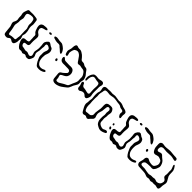

<svg xmlns="http://www.w3.org/2000/svg" viewBox="271 -2057 3422 3422"><g transform="rotate(45 1982.0 -346.5)"><path d="M309 -80Q308 -71 308 -57.5Q308 -44 307 -35Q303 -15 297 -2Q294 8 285 20L280 27L267 32Q265 33 263 34Q261 35 259 35Q258 36 255 35.5Q252 35 251 35L237 33Q229 31 217.5 22Q206 13 200 11Q192 9 189 9Q180 6 179 6Q176 7 174 8Q172 9 171 10Q164 12 159 15Q154 19 150 23Q146 27 142 30Q128 38 123 40Q120 41 117.5 40.5Q115 40 112 41Q87 43 71 36Q68 35 64.5 34Q61 33 58 31L51 21L44 12L42 1Q39 -11 38 -25Q37 -39 37 -43Q36 -53 34 -67Q32 -81 31 -99Q30 -108 29 -121.5Q28 -135 26 -144Q23 -158 10 -192Q9 -195 7.5 -199Q6 -203 5 -208Q4 -212 4 -224Q4 -236 11.5 -251Q19 -266 22 -271Q33 -297 33 -315Q33 -324 30 -337Q27 -350 26 -359Q25 -369 25 -388Q25 -408 24 -418Q23 -424 19 -441Q18 -445 16 -454.5Q14 -464 14 -472Q14 -494 27 -529Q30 -536 33.5 -547Q37 -558 41 -566Q42 -568 43 -571Q44 -574 46 -576Q47 -577 50 -578Q53 -579 55 -579Q65 -584 68 -584Q70 -585 73 -585Q78 -585 82 -584Q86 -583 90 -583Q102 -582 127 -584L157 -585Q176 -585 185 -583Q231 -577 235 -577Q241 -576 258 -572L266 -569Q269 -568 271 -563Q278 -556 279 -553L281 -544L284 -522L287 -501Q291 -477 291 -463Q291 -451 289 -436.5Q287 -422 286 -416L285 -399Q285 -377 292 -347Q294 -337 298 -324Q302 -311 303 -303Q307 -284 307 -257Q307 -241 306 -234Q305 -226 302 -217Q299 -208 298 -204L294 -191Q293 -174 304 -152Q312 -132 314 -121Q313 -109 309 -80ZM267 -157Q267 -171 263 -263L264 -302Q264 -320 262 -328Q260 -338 252 -358Q248 -369 244.5 -381Q241 -393 241 -403Q241 -413 242 -422.5Q243 -432 243 -442Q243 -464 236 -495Q231 -516 228 -521Q227 -524 223.5 -527Q220 -530 218 -531Q212 -537 211 -537Q208 -539 195 -542Q188 -544 175 -544Q143 -545 109 -533Q103 -530 90 -523L83 -518Q81 -515 79.5 -511.5Q78 -508 77 -505L73 -498V-490Q73 -481 77 -463Q78 -459 83 -443Q88 -427 88 -411Q88 -398 82 -378Q77 -364 76 -352Q75 -347 75 -336L76 -303Q76 -290 70 -264Q64 -240 64 -228Q64 -207 75 -168Q81 -147 84 -125L94 -57Q95 -50 100 -38Q101 -37 101.5 -34Q102 -31 103 -30Q105 -29 107.5 -29Q110 -29 112 -28Q115 -28 117.5 -27Q120 -26 123 -26Q126 -26 129 -27.5Q132 -29 134 -30Q168 -40 209 -40Q213 -40 219.5 -39Q226 -38 230 -39Q233 -39 236 -40Q239 -41 242 -41Q243 -42 246 -42Q249 -42 250 -43L252 -49Q258 -61 258 -68Q258 -86 261 -105Q262 -110 263.5 -116.5Q265 -123 266 -131Q267 -138 267 -157Z M749 -592 760 -593Q773 -593 791 -589.5Q809 -586 818 -584L849 -582Q873 -582 884 -580Q904 -576 934 -554Q956 -538 965 -529Q983 -513 1003 -473Q1008 -462 1009 -452Q1012 -447 1011 -445Q1011 -443 1004 -432Q1002 -430 1002 -430Q1001 -429 998.5 -430.5Q996 -432 995 -432Q981 -437 975 -443Q957 -461 947 -469L930 -484Q924 -488 912 -498Q896 -514 887 -521Q885 -522 883.5 -524Q882 -526 879 -527Q877 -528 873.5 -528.5Q870 -529 868 -530Q856 -532 849 -532L820 -531Q785 -531 742 -547Q738 -548 734 -549Q730 -550 726 -552Q726 -552 718 -560Q712 -566 712 -566Q712 -568 713.5 -570Q715 -572 715 -574Q716 -576 717 -579Q718 -582 720 -584Q721 -586 730 -588Q734 -589 740 -590.5Q746 -592 749 -592ZM1024 6Q1014 13 997 21Q964 37 923 37Q900 37 884 34Q868 31 855 20Q846 12 832 -8Q809 -41 792 -83Q781 -107 776 -121.5Q771 -136 771 -151L772 -182L771 -219Q771 -235 773 -243Q775 -254 783 -274Q794 -297 795 -316Q797 -325 796 -328Q796 -330 793 -336Q792 -339 790.5 -343Q789 -347 788 -350L780 -356Q762 -370 746 -374Q744 -375 739 -376.5Q734 -378 731 -378L723 -376Q721 -375 716.5 -374.5Q712 -374 710 -373Q709 -372 707.5 -367.5Q706 -363 706 -362L702 -352Q702 -346 704 -338Q706 -320 706 -309Q706 -302 701 -274Q700 -265 700 -247Q700 -216 697 -201Q695 -193 690 -174Q685 -155 685 -140Q685 -125 691 -112Q697 -99 698 -97Q700 -93 702.5 -88Q705 -83 707 -76Q710 -67 712 -55Q712 -36 697 -4Q689 13 681.5 24Q674 35 661 41L647 44Q641 46 628 46Q611 46 597 40Q593 38 588 33.5Q583 29 579 28Q573 26 559 26H558Q555 26 550.5 28.5Q546 31 543 32Q534 37 522 40Q520 40 518.5 41Q517 42 514 42Q513 42 504 39Q499 37 488.5 32.5Q478 28 470 28Q462 28 454 29.5Q446 31 438 31Q425 31 412 23Q399 15 390 4Q359 -29 341 -77Q333 -98 330 -110.5Q327 -123 329 -137Q329 -145 330 -147Q331 -149 336 -154Q340 -161 344 -163Q347 -165 350 -165.5Q353 -166 356 -168Q371 -173 395 -173L419 -175Q432 -178 442 -183L449 -187L452 -195Q453 -197 454.5 -201Q456 -205 456 -207V-211Q456 -217 454 -229Q454 -258 453 -273Q452 -280 451 -290.5Q450 -301 450 -316L451 -333Q451 -340 449 -343Q446 -353 443 -358Q442 -361 437.5 -364Q433 -367 431 -368Q420 -376 412 -387Q405 -397 399 -411.5Q393 -426 389 -440Q374 -479 374 -510Q374 -537 388 -554L400 -565Q405 -570 424 -577Q440 -581 474 -583Q481 -584 496 -584Q508 -584 514 -582Q516 -582 521.5 -580.5Q527 -579 529 -578Q531 -576 532 -573.5Q533 -571 535 -569Q536 -568 538 -565Q540 -562 540 -561Q534 -555 532 -554Q528 -548 525 -546L517 -544Q502 -540 498 -539Q495 -538 479 -534.5Q463 -531 450 -524L440 -519Q433 -513 428.5 -502Q424 -491 423 -481Q423 -476 425 -470Q430 -440 448 -421Q452 -417 466 -407Q476 -401 482 -395Q501 -380 505 -360Q507 -351 506.5 -339Q506 -327 506 -322L500 -249Q499 -233 501 -201Q503 -179 503 -168Q503 -160 499 -152Q496 -143 494 -140L487 -136Q486 -135 482.5 -132.5Q479 -130 476 -129Q472 -127 465 -126Q458 -125 455 -125Q429 -123 423 -121Q421 -120 417.5 -119.5Q414 -119 413 -118Q411 -117 408 -111Q407 -110 404.5 -106.5Q402 -103 402 -101V-99L403 -90Q407 -69 415 -60L423 -54Q425 -53 427 -50.5Q429 -48 432 -47L443 -45L475 -40Q483 -38 496 -34.5Q509 -31 519 -30Q525 -30 529.5 -31Q534 -32 537 -33Q553 -35 562 -35Q567 -34 583 -29Q590 -27 602 -21Q614 -15 624 -15Q629 -15 635 -17Q642 -17 644 -18L653 -26Q654 -27 657 -29.5Q660 -32 661 -34Q662 -36 663 -40Q664 -44 664 -46Q664 -48 665 -51Q666 -54 666 -57Q666 -61 664 -69Q662 -76 660 -82.5Q658 -89 657 -94Q648 -116 648 -132Q648 -144 651.5 -160.5Q655 -177 657 -186Q662 -211 662 -231Q662 -267 659 -301Q658 -309 655.5 -324Q653 -339 653 -350Q653 -356 655 -368Q656 -371 657.5 -374.5Q659 -378 660 -381Q674 -412 697 -429Q701 -431 703.5 -433.5Q706 -436 708 -437Q712 -438 720 -438Q722 -438 725 -439Q728 -440 729 -439Q732 -439 741 -433Q749 -429 763 -419Q772 -410 784 -404Q791 -401 803.5 -396.5Q816 -392 823 -386Q835 -376 844 -350Q850 -334 850 -315Q850 -304 846 -286Q843 -274 835 -252Q834 -249 830 -239.5Q826 -230 824 -221Q820 -201 820 -161Q820 -132 827 -99.5Q834 -67 850 -48Q863 -28 882 -17Q901 -6 927 -6Q946 -6 969 -13L999 -26Q1001 -27 1004 -28.5Q1007 -30 1010 -30H1014Q1021 -30 1024 -29H1028Q1031 -29 1032 -27Q1033 -25 1033 -24Q1033 -23 1036 -18.5Q1039 -14 1036 -7ZM625 -578Q631 -577 638 -573Q644 -573 646 -571Q647 -569 647 -562Q648 -560 649 -557Q650 -554 649 -552Q648 -551 644 -549.5Q640 -548 639 -547Q632 -542 628 -542H624Q618 -542 615 -543H609Q606 -543 603 -547Q600 -551 599 -552Q593 -558 593 -559Q593 -560 594.5 -561.5Q596 -563 597 -563Q600 -568 607 -574Q611 -575 615.5 -576.5Q620 -578 625 -578ZM1006 -313Q1006 -314 1005.5 -315.5Q1005 -317 1006 -318Q1006 -319 1008.5 -321Q1011 -323 1012 -324Q1013 -325 1016.5 -328Q1020 -331 1022 -331Q1024 -333 1029 -327Q1031 -326 1034 -324.5Q1037 -323 1039 -321Q1041 -319 1041.5 -317.5Q1042 -316 1042 -315Q1043 -312 1045 -308Q1047 -304 1047 -302Q1047 -299 1045.5 -294.5Q1044 -290 1043 -288Q1043 -284 1042 -282Q1041 -281 1034 -281Q1025 -278 1023 -279Q1021 -279 1019 -283Q1009 -291 1007 -298Z M1611 -319Q1611 -312 1612 -304Q1613 -296 1613 -288Q1613 -272 1606 -258Q1599 -244 1586 -223L1570 -197Q1566 -190 1561.5 -178.5Q1557 -167 1555 -161Q1542 -127 1533 -113Q1524 -100 1513.5 -91Q1503 -82 1482 -66L1464 -52Q1434 -30 1426 -25Q1405 -10 1369.5 2Q1334 14 1310 14Q1282 14 1267 7Q1246 -1 1236 -22L1233 -35Q1230 -47 1229 -63.5Q1228 -80 1227 -89L1224 -121Q1221 -136 1221 -152Q1221 -163 1222 -169Q1222 -174 1224 -180Q1225 -183 1231 -189L1237 -197Q1243 -202 1257 -210Q1260 -212 1264.5 -214.5Q1269 -217 1274 -221Q1280 -226 1307 -250Q1323 -264 1330 -274L1335 -281Q1336 -285 1336 -293Q1336 -295 1337 -297.5Q1338 -300 1337 -302Q1337 -304 1335.5 -307Q1334 -310 1333 -312Q1332 -314 1330.5 -317.5Q1329 -321 1328 -323Q1328 -323 1319 -329Q1310 -335 1310 -335Q1307 -337 1300 -337Q1288 -340 1273.5 -339.5Q1259 -339 1253 -339L1226 -340Q1216 -341 1198 -341L1164 -340Q1144 -340 1130 -345Q1127 -346 1123 -347Q1119 -348 1115 -350Q1099 -359 1089.5 -376Q1080 -393 1080 -411Q1080 -413 1079.5 -417.5Q1079 -422 1080 -425Q1080 -426 1087 -436Q1088 -437 1088.5 -438Q1089 -439 1090 -440Q1092 -441 1096 -439Q1098 -438 1102 -437.5Q1106 -437 1108 -436Q1111 -435 1114 -431.5Q1117 -428 1118 -426Q1134 -410 1140 -407Q1148 -403 1160 -402Q1172 -401 1175 -401L1200 -400Q1234 -398 1251 -398L1295 -399Q1325 -399 1341 -391Q1357 -384 1371 -364Q1378 -355 1382 -342Q1390 -323 1390 -300Q1390 -264 1372 -237Q1362 -222 1341 -208Q1330 -201 1314.5 -193Q1299 -185 1290 -181Q1285 -179 1272 -168Q1267 -166 1266 -163Q1265 -161 1265 -157.5Q1265 -154 1264 -152L1263 -143Q1263 -141 1264.5 -136.5Q1266 -132 1267 -130Q1275 -110 1276 -100Q1277 -93 1278 -82.5Q1279 -72 1279 -66Q1279 -57 1280 -55L1285 -48Q1286 -47 1288 -44.5Q1290 -42 1292 -40Q1294 -39 1301 -39Q1306 -38 1315 -38Q1328 -38 1337 -42Q1359 -51 1397 -76L1429 -95L1449 -105Q1468 -113 1480.5 -120.5Q1493 -128 1501 -140Q1506 -148 1515 -170L1532 -213Q1542 -236 1545 -241Q1547 -245 1554 -260.5Q1561 -276 1564.5 -290Q1568 -304 1568 -316Q1568 -331 1567 -342Q1566 -353 1565 -361L1566 -393Q1566 -416 1557 -436.5Q1548 -457 1531 -479Q1528 -482 1521.5 -490.5Q1515 -499 1508 -504Q1498 -511 1487 -514Q1476 -517 1464 -518Q1452 -519 1445 -520Q1436 -521 1423.5 -524.5Q1411 -528 1402 -529Q1396 -529 1386.5 -527.5Q1377 -526 1370 -525Q1364 -523 1360 -523L1347 -527L1339 -530Q1337 -531 1332 -538Q1325 -545 1318.5 -555.5Q1312 -566 1310 -569L1293 -593Q1277 -617 1265 -632.5Q1253 -648 1238 -659Q1213 -679 1189 -679Q1164 -679 1141 -663Q1135 -661 1132 -657Q1123 -648 1115 -626Q1110 -610 1105.5 -592Q1101 -574 1101 -560Q1101 -548 1108 -530Q1114 -514 1114 -504Q1114 -502 1114.5 -497Q1115 -492 1114 -490Q1113 -489 1106 -485Q1104 -484 1101.5 -482Q1099 -480 1096 -478Q1095 -478 1092 -481Q1090 -482 1085 -484Q1080 -486 1077 -488Q1075 -490 1073.5 -493.5Q1072 -497 1071 -499Q1063 -513 1057 -544Q1055 -554 1055 -558Q1055 -574 1065 -604Q1070 -622 1073 -635Q1075 -653 1075 -664Q1076 -685 1078 -698.5Q1080 -712 1086 -724Q1085 -722 1096 -737Q1096 -738 1097 -739.5Q1098 -741 1099 -741Q1100 -742 1104 -742Q1108 -742 1110 -743L1121 -744Q1123 -744 1137 -738Q1141 -736 1147.5 -734.5Q1154 -733 1158 -732Q1163 -731 1173 -731H1190Q1202 -731 1207 -730Q1240 -725 1286 -688Q1301 -676 1315.5 -658.5Q1330 -641 1335 -635Q1335 -635 1347 -620Q1349 -619 1352 -617.5Q1355 -616 1358 -613L1365 -609Q1368 -608 1376 -608Q1382 -607 1392 -607Q1402 -607 1409 -606Q1420 -604 1440 -592Q1453 -582 1467 -578Q1475 -576 1488 -575.5Q1501 -575 1509 -571Q1520 -567 1528.5 -558Q1537 -549 1544.5 -537.5Q1552 -526 1557 -519L1571 -502Q1587 -484 1594 -474Q1608 -454 1616 -425Q1623 -408 1623 -393Q1622 -386 1618 -365Q1614 -353 1612 -338Z M1908 -228Q1903 -217 1898 -209Q1897 -207 1896 -205Q1895 -203 1893 -201Q1891 -199 1887 -197Q1883 -195 1881 -194L1873 -189L1868 -190Q1856 -190 1852 -192Q1849 -193 1845 -197Q1840 -200 1831.5 -208Q1823 -216 1819 -219Q1802 -233 1779 -233Q1757 -233 1737 -222Q1731 -219 1719.5 -211Q1708 -203 1699 -202L1686 -203Q1678 -203 1672 -208Q1662 -215 1661 -216Q1660 -217 1657 -226L1653 -236Q1652 -242 1651.5 -257.5Q1651 -273 1648 -282Q1645 -290 1640 -304.5Q1635 -319 1632 -329Q1632 -332 1630.5 -336Q1629 -340 1630 -342Q1630 -345 1636 -357Q1637 -358 1637 -360Q1637 -362 1638 -363Q1640 -364 1641.5 -363.5Q1643 -363 1644 -363Q1655 -366 1658 -365Q1660 -365 1662.5 -362Q1665 -359 1666 -358Q1674 -353 1675 -351Q1678 -347 1680 -338Q1681 -335 1691 -318Q1694 -312 1695 -311Q1697 -309 1700 -307.5Q1703 -306 1705 -305Q1713 -299 1715 -299L1725 -297Q1737 -295 1759 -293Q1776 -290 1788.5 -286.5Q1801 -283 1810 -281Q1822 -279 1838 -277Q1840 -277 1843.5 -276.5Q1847 -276 1849 -277Q1851 -278 1861 -284L1866 -287Q1867 -289 1867.5 -292.5Q1868 -296 1869 -298Q1870 -304 1870 -315Q1870 -338 1867 -362Q1865 -392 1865 -407Q1865 -418 1867 -442Q1870 -469 1869 -489Q1867 -508 1864 -518Q1863 -520 1862.5 -523.5Q1862 -527 1861 -528Q1859 -532 1852 -536Q1850 -540 1846 -542Q1843 -544 1835 -544Q1827 -546 1816.5 -547Q1806 -548 1802 -548Q1791 -549 1783 -551Q1775 -553 1769 -554Q1756 -558 1747 -559Q1737 -561 1731 -561Q1722 -561 1714 -558Q1711 -557 1707.5 -554.5Q1704 -552 1703 -551Q1696 -547 1696 -546Q1690 -541 1680 -521Q1669 -492 1668 -463Q1667 -454 1667.5 -445.5Q1668 -437 1667 -428Q1667 -420 1666 -417Q1665 -416 1661 -413.5Q1657 -411 1655 -410Q1654 -410 1654 -409Q1654 -408 1653 -409Q1652 -409 1649 -412Q1647 -415 1643 -418.5Q1639 -422 1638 -424Q1637 -426 1636.5 -429.5Q1636 -433 1635 -435Q1632 -452 1632 -468Q1632 -509 1660 -561Q1678 -592 1702 -598Q1713 -602 1729 -602Q1742 -602 1751 -601Q1760 -600 1766 -599Q1786 -596 1802 -596Q1813 -596 1837 -602Q1858 -609 1874 -609Q1879 -609 1889 -607Q1891 -607 1895 -605.5Q1899 -604 1901 -603Q1901 -603 1909 -595Q1917 -588 1917 -586Q1918 -584 1918.5 -580.5Q1919 -577 1920 -575Q1920 -573 1921 -570Q1922 -567 1922 -565Q1923 -556 1920 -546Q1917 -536 1916 -534Q1912 -520 1911 -513Q1909 -495 1909 -488L1910 -455L1909 -380Q1909 -355 1910 -345Q1910 -336 1912 -325.5Q1914 -315 1915 -310Q1920 -288 1920 -281Q1920 -277 1918 -259Z M2576 -27Q2581 -22 2581 -20Q2580 -17 2579 -15Q2578 -13 2577 -12L2572 -2Q2571 0 2565.5 2.5Q2560 5 2558 6Q2537 18 2511 25.5Q2485 33 2464 33Q2449 33 2436 28Q2423 23 2405 14Q2399 10 2384 2Q2369 -6 2360 -15Q2340 -38 2329 -74Q2325 -89 2324.5 -109Q2324 -129 2324 -138V-160Q2324 -174 2325 -181Q2326 -190 2328 -201.5Q2330 -213 2330 -221Q2330 -229 2328 -245Q2325 -257 2325 -268Q2325 -281 2328 -293Q2328 -297 2329.5 -306.5Q2331 -316 2330 -323Q2330 -325 2330.5 -328.5Q2331 -332 2330 -334Q2326 -344 2320 -352Q2319 -353 2310 -359Q2309 -360 2306.5 -361.5Q2304 -363 2302 -363Q2299 -364 2291 -364Q2290 -364 2286.5 -364.5Q2283 -365 2282 -364L2275 -359Q2267 -354 2266 -352Q2264 -349 2262 -343Q2260 -337 2259 -334Q2258 -329 2257 -321.5Q2256 -314 2256 -310Q2252 -283 2251 -267L2249 -241Q2247 -231 2243 -219.5Q2239 -208 2238 -204Q2226 -168 2226 -148Q2226 -126 2236 -96Q2237 -93 2242.5 -79.5Q2248 -66 2247 -53L2243 -42Q2242 -40 2241.5 -37Q2241 -34 2240 -32Q2240 -32 2234 -23Q2225 -13 2215 -4Q2196 15 2196 15Q2193 19 2186.5 26.5Q2180 34 2175 39L2166 47Q2163 49 2153 49L2145 51Q2139 48 2137 48Q2133 46 2115 38Q2108 33 2105 33H2103L2093 34Q2086 34 2082 35Q2078 36 2071.5 38.5Q2065 41 2061 42Q2058 43 2054.5 42.5Q2051 42 2050 42Q2042 42 2039 41L2033 37L2021 30L2012 17Q2008 12 2003.5 3.5Q1999 -5 1995 -11L1970 -57Q1951 -95 1951 -122Q1951 -131 1952 -137.5Q1953 -144 1954 -149Q1955 -153 1956 -158Q1957 -163 1957 -169Q1958 -178 1958 -191Q1958 -204 1959 -213Q1959 -222 1963 -238Q1964 -243 1965 -250Q1966 -257 1966 -267Q1966 -286 1960 -322Q1958 -352 1958 -366Q1958 -389 1961 -410L1967 -431Q1968 -435 1970 -440Q1972 -445 1973 -452Q1974 -457 1974 -467Q1974 -482 1971 -495Q1970 -501 1966 -515Q1962 -529 1963 -539Q1963 -541 1964 -544Q1965 -547 1965 -549L1968 -560Q1976 -568 1976 -568L1985 -576Q1993 -579 1995 -580Q2010 -585 2029 -584.5Q2048 -584 2056 -584Q2067 -584 2085 -586L2114 -587Q2122 -587 2138 -585Q2154 -583 2161 -583Q2172 -583 2194 -587Q2199 -587 2208.5 -588.5Q2218 -590 2226 -590Q2239 -590 2276 -583Q2310 -575 2326 -575L2349 -576Q2356 -577 2371 -577Q2385 -577 2399 -574Q2410 -572 2422 -567.5Q2434 -563 2438 -561Q2445 -557 2461 -551Q2471 -547 2493 -543Q2512 -539 2524 -535Q2536 -531 2547 -523Q2557 -517 2563 -509L2566 -498Q2569 -489 2569 -488Q2570 -479 2568 -465.5Q2566 -452 2565 -444V-435Q2565 -427 2567 -409L2570 -389L2571 -380Q2570 -377 2567.5 -375Q2565 -373 2564 -371Q2563 -370 2561.5 -367Q2560 -364 2559 -364L2552 -368Q2543 -370 2539 -373Q2536 -375 2534.5 -377.5Q2533 -380 2532 -381Q2512 -403 2509 -429V-434Q2509 -441 2510 -447.5Q2511 -454 2511 -461Q2511 -463 2512 -466.5Q2513 -470 2512 -472L2508 -480Q2507 -482 2505.5 -485.5Q2504 -489 2502 -490Q2501 -491 2492 -494Q2483 -499 2481 -499Q2473 -501 2460.5 -501.5Q2448 -502 2439 -506L2420 -517Q2408 -525 2401 -527Q2386 -533 2356 -535L2335 -537Q2273 -549 2240 -549Q2218 -549 2188 -542Q2182 -541 2165.5 -538Q2149 -535 2135 -535Q2124 -535 2100 -539Q2095 -539 2084 -540.5Q2073 -542 2065 -542Q2053 -542 2038 -537L2030 -534Q2030 -534 2024 -525Q2018 -516 2018 -516L2016 -505L2011 -473Q2009 -465 2004 -445.5Q1999 -426 1999 -409Q1999 -400 2001 -384Q2003 -366 2003 -358Q2003 -349 2001 -331L2000 -305Q2000 -255 2001 -230Q2001 -223 2003 -207Q2006 -191 2006 -174L2005 -138Q2005 -89 2023 -53Q2027 -43 2034 -34L2044 -28Q2045 -27 2047 -25.5Q2049 -24 2052 -23H2062Q2070 -24 2078 -25.5Q2086 -27 2094 -28Q2103 -29 2116 -29Q2129 -29 2137 -31Q2149 -33 2160 -40.5Q2171 -48 2177 -58Q2178 -60 2180.5 -64.5Q2183 -69 2184 -72Q2185 -74 2185 -78.5Q2185 -83 2186 -86Q2187 -95 2185 -113L2184 -134Q2184 -149 2192 -193Q2199 -225 2200 -245Q2201 -256 2201 -277Q2199 -309 2199 -326Q2199 -344 2201 -353Q2205 -374 2215 -384Q2221 -390 2235 -397Q2251 -403 2279 -405Q2286 -406 2302 -406Q2328 -406 2343 -397Q2346 -395 2348.5 -392.5Q2351 -390 2353 -388Q2367 -375 2375.5 -355.5Q2384 -336 2384 -318Q2384 -303 2379 -286Q2378 -282 2376 -271.5Q2374 -261 2374 -253L2375 -228Q2375 -218 2371 -198Q2367 -178 2367 -168Q2367 -159 2368.5 -145.5Q2370 -132 2371 -123Q2371 -117 2371.5 -99.5Q2372 -82 2378 -68Q2388 -46 2420 -31Q2454 -17 2474 -17Q2480 -17 2490 -19Q2497 -21 2511 -29Q2514 -31 2522.5 -34.5Q2531 -38 2538 -40Q2547 -43 2549 -42Q2554 -42 2564 -38Q2568 -38 2569 -37Q2571 -36 2573 -32Q2575 -28 2576 -27ZM2568 -277ZM2568 -277ZM2571 -273 2568 -277ZM2571 -273Q2572 -272 2572 -270ZM2570 -225Q2571 -224 2574.5 -219Q2578 -214 2578 -211V-210Q2578 -208 2576.5 -204Q2575 -200 2574 -198Q2574 -193 2573 -192Q2571 -191 2569.5 -191.5Q2568 -192 2567 -192Q2565 -192 2560 -191.5Q2555 -191 2554 -192Q2550 -194 2545 -209Q2545 -214 2547 -222Q2547 -223 2546.5 -224.5Q2546 -226 2547 -228Q2549 -229 2551.5 -228.5Q2554 -228 2556 -229L2565 -230Q2568 -230 2569 -228Q2570 -226 2570 -225ZM2586 -105Q2586 -103 2583 -103Q2574 -97 2570 -97Q2568 -97 2567 -98Q2566 -99 2565 -100Q2563 -102 2558 -105.5Q2553 -109 2550 -114L2544 -127Q2544 -128 2543 -129.5Q2542 -131 2542 -132Q2542 -136 2548 -142Q2548 -144 2549.5 -146.5Q2551 -149 2552 -150Q2553 -151 2562 -146Q2571 -143 2572 -142Q2573 -142 2575 -137Q2576 -135 2579.5 -131Q2583 -127 2584 -124Q2586 -121 2585.5 -116Q2585 -111 2585 -110Q2586 -109 2586 -105Z M3034 -592 3045 -593Q3058 -593 3076 -589.5Q3094 -586 3103 -584L3134 -582Q3158 -582 3169 -580Q3189 -576 3219 -554Q3241 -538 3250 -529Q3268 -513 3288 -473Q3293 -462 3294 -452Q3297 -447 3296 -445Q3296 -443 3289 -432Q3287 -430 3287 -430Q3286 -429 3283.5 -430.5Q3281 -432 3280 -432Q3266 -437 3260 -443Q3242 -461 3232 -469L3215 -484Q3209 -488 3197 -498Q3181 -514 3172 -521Q3170 -522 3168.5 -524Q3167 -526 3164 -527Q3162 -528 3158.5 -528.5Q3155 -529 3153 -530Q3141 -532 3134 -532L3105 -531Q3070 -531 3027 -547Q3023 -548 3019 -549Q3015 -550 3011 -552Q3011 -552 3003 -560Q2997 -566 2997 -566Q2997 -568 2998.5 -570Q3000 -572 3000 -574Q3001 -576 3002 -579Q3003 -582 3005 -584Q3006 -586 3015 -588Q3019 -589 3025 -590.5Q3031 -592 3034 -592ZM3309 6Q3299 13 3282 21Q3249 37 3208 37Q3185 37 3169 34Q3153 31 3140 20Q3131 12 3117 -8Q3094 -41 3077 -83Q3066 -107 3061 -121.5Q3056 -136 3056 -151L3057 -182L3056 -219Q3056 -235 3058 -243Q3060 -254 3068 -274Q3079 -297 3080 -316Q3082 -325 3081 -328Q3081 -330 3078 -336Q3077 -339 3075.5 -343Q3074 -347 3073 -350L3065 -356Q3047 -370 3031 -374Q3029 -375 3024 -376.5Q3019 -378 3016 -378L3008 -376Q3006 -375 3001.5 -374.5Q2997 -374 2995 -373Q2994 -372 2992.5 -367.5Q2991 -363 2991 -362L2987 -352Q2987 -346 2989 -338Q2991 -320 2991 -309Q2991 -302 2986 -274Q2985 -265 2985 -247Q2985 -216 2982 -201Q2980 -193 2975 -174Q2970 -155 2970 -140Q2970 -125 2976 -112Q2982 -99 2983 -97Q2985 -93 2987.5 -88Q2990 -83 2992 -76Q2995 -67 2997 -55Q2997 -36 2982 -4Q2974 13 2966.5 24Q2959 35 2946 41L2932 44Q2926 46 2913 46Q2896 46 2882 40Q2878 38 2873 33.5Q2868 29 2864 28Q2858 26 2844 26H2843Q2840 26 2835.5 28.5Q2831 31 2828 32Q2819 37 2807 40Q2805 40 2803.5 41Q2802 42 2799 42Q2798 42 2789 39Q2784 37 2773.5 32.5Q2763 28 2755 28Q2747 28 2739 29.5Q2731 31 2723 31Q2710 31 2697 23Q2684 15 2675 4Q2644 -29 2626 -77Q2618 -98 2615 -110.5Q2612 -123 2614 -137Q2614 -145 2615 -147Q2616 -149 2621 -154Q2625 -161 2629 -163Q2632 -165 2635 -165.5Q2638 -166 2641 -168Q2656 -173 2680 -173L2704 -175Q2717 -178 2727 -183L2734 -187L2737 -195Q2738 -197 2739.5 -201Q2741 -205 2741 -207V-211Q2741 -217 2739 -229Q2739 -258 2738 -273Q2737 -280 2736 -290.5Q2735 -301 2735 -316L2736 -333Q2736 -340 2734 -343Q2731 -353 2728 -358Q2727 -361 2722.5 -364Q2718 -367 2716 -368Q2705 -376 2697 -387Q2690 -397 2684 -411.5Q2678 -426 2674 -440Q2659 -479 2659 -510Q2659 -537 2673 -554L2685 -565Q2690 -570 2709 -577Q2725 -581 2759 -583Q2766 -584 2781 -584Q2793 -584 2799 -582Q2801 -582 2806.5 -580.5Q2812 -579 2814 -578Q2816 -576 2817 -573.5Q2818 -571 2820 -569Q2821 -568 2823 -565Q2825 -562 2825 -561Q2819 -555 2817 -554Q2813 -548 2810 -546L2802 -544Q2787 -540 2783 -539Q2780 -538 2764 -534.5Q2748 -531 2735 -524L2725 -519Q2718 -513 2713.5 -502Q2709 -491 2708 -481Q2708 -476 2710 -470Q2715 -440 2733 -421Q2737 -417 2751 -407Q2761 -401 2767 -395Q2786 -380 2790 -360Q2792 -351 2791.5 -339Q2791 -327 2791 -322L2785 -249Q2784 -233 2786 -201Q2788 -179 2788 -168Q2788 -160 2784 -152Q2781 -143 2779 -140L2772 -136Q2771 -135 2767.5 -132.5Q2764 -130 2761 -129Q2757 -127 2750 -126Q2743 -125 2740 -125Q2714 -123 2708 -121Q2706 -120 2702.5 -119.5Q2699 -119 2698 -118Q2696 -117 2693 -111Q2692 -110 2689.5 -106.5Q2687 -103 2687 -101V-99L2688 -90Q2692 -69 2700 -60L2708 -54Q2710 -53 2712 -50.5Q2714 -48 2717 -47L2728 -45L2760 -40Q2768 -38 2781 -34.5Q2794 -31 2804 -30Q2810 -30 2814.5 -31Q2819 -32 2822 -33Q2838 -35 2847 -35Q2852 -34 2868 -29Q2875 -27 2887 -21Q2899 -15 2909 -15Q2914 -15 2920 -17Q2927 -17 2929 -18L2938 -26Q2939 -27 2942 -29.5Q2945 -32 2946 -34Q2947 -36 2948 -40Q2949 -44 2949 -46Q2949 -48 2950 -51Q2951 -54 2951 -57Q2951 -61 2949 -69Q2947 -76 2945 -82.5Q2943 -89 2942 -94Q2933 -116 2933 -132Q2933 -144 2936.5 -160.5Q2940 -177 2942 -186Q2947 -211 2947 -231Q2947 -267 2944 -301Q2943 -309 2940.5 -324Q2938 -339 2938 -350Q2938 -356 2940 -368Q2941 -371 2942.5 -374.5Q2944 -378 2945 -381Q2959 -412 2982 -429Q2986 -431 2988.5 -433.5Q2991 -436 2993 -437Q2997 -438 3005 -438Q3007 -438 3010 -439Q3013 -440 3014 -439Q3017 -439 3026 -433Q3034 -429 3048 -419Q3057 -410 3069 -404Q3076 -401 3088.5 -396.5Q3101 -392 3108 -386Q3120 -376 3129 -350Q3135 -334 3135 -315Q3135 -304 3131 -286Q3128 -274 3120 -252Q3119 -249 3115 -239.5Q3111 -230 3109 -221Q3105 -201 3105 -161Q3105 -132 3112 -99.5Q3119 -67 3135 -48Q3148 -28 3167 -17Q3186 -6 3212 -6Q3231 -6 3254 -13L3284 -26Q3286 -27 3289 -28.5Q3292 -30 3295 -30H3299Q3306 -30 3309 -29H3313Q3316 -29 3317 -27Q3318 -25 3318 -24Q3318 -23 3321 -18.5Q3324 -14 3321 -7ZM2910 -578Q2916 -577 2923 -573Q2929 -573 2931 -571Q2932 -569 2932 -562Q2933 -560 2934 -557Q2935 -554 2934 -552Q2933 -551 2929 -549.5Q2925 -548 2924 -547Q2917 -542 2913 -542H2909Q2903 -542 2900 -543H2894Q2891 -543 2888 -547Q2885 -551 2884 -552Q2878 -558 2878 -559Q2878 -560 2879.5 -561.5Q2881 -563 2882 -563Q2885 -568 2892 -574Q2896 -575 2900.5 -576.5Q2905 -578 2910 -578ZM3291 -313Q3291 -314 3290.5 -315.5Q3290 -317 3291 -318Q3291 -319 3293.5 -321Q3296 -323 3297 -324Q3298 -325 3301.5 -328Q3305 -331 3307 -331Q3309 -333 3314 -327Q3316 -326 3319 -324.5Q3322 -323 3324 -321Q3326 -319 3326.5 -317.5Q3327 -316 3327 -315Q3328 -312 3330 -308Q3332 -304 3332 -302Q3332 -299 3330.5 -294.5Q3329 -290 3328 -288Q3328 -284 3327 -282Q3326 -281 3319 -281Q3310 -278 3308 -279Q3306 -279 3304 -283Q3294 -291 3292 -298Z M3950 -31Q3950 1 3945 16Q3944 18 3943 22.5Q3942 27 3941 29Q3939 32 3934 34.5Q3929 37 3927 39Q3926 40 3925 41Q3924 42 3922 42Q3920 43 3915.5 42.5Q3911 42 3909 42Q3900 42 3884 36Q3870 31 3857 30Q3850 30 3836 32Q3820 34 3814 34Q3793 31 3792 31H3786Q3780 31 3770 33Q3765 34 3759.5 36Q3754 38 3749 39L3740 40Q3734 40 3726 38Q3722 37 3715.5 34.5Q3709 32 3705 31Q3697 29 3690 29Q3682 29 3666 33Q3662 34 3655 35Q3648 36 3642 36Q3631 35 3604 24Q3600 22 3594 19.5Q3588 17 3581 15Q3565 10 3531 8Q3473 4 3439 3Q3412 3 3400 -1Q3397 -2 3393 -4.5Q3389 -7 3387 -8L3380 -12Q3376 -16 3372 -24Q3362 -37 3362 -55Q3362 -71 3373 -108Q3379 -128 3380 -136Q3381 -144 3381 -157Q3381 -170 3383.5 -180Q3386 -190 3392 -199Q3393 -201 3395 -202.5Q3397 -204 3399 -206L3407 -213L3415 -215Q3417 -216 3421.5 -217.5Q3426 -219 3429 -219Q3431 -219 3440 -216Q3453 -211 3463 -204Q3483 -194 3489 -192Q3499 -188 3521 -186Q3551 -183 3554 -183Q3579 -183 3594 -195Q3602 -203 3609 -215Q3616 -227 3618 -230Q3632 -255 3632 -278Q3632 -297 3620 -323L3614 -335Q3605 -347 3584 -356Q3550 -371 3528 -371Q3516 -371 3492 -363Q3466 -353 3451 -354Q3449 -354 3440 -357L3430 -360Q3418 -367 3406 -385Q3386 -414 3379 -454L3377 -490Q3375 -514 3375 -527Q3375 -540 3378 -553Q3379 -555 3379.5 -558.5Q3380 -562 3381 -564Q3383 -568 3390 -572Q3393 -577 3398 -580Q3400 -581 3408 -584L3418 -588Q3422 -589 3429 -589Q3440 -589 3460 -585Q3476 -581 3485 -581Q3500 -579 3527 -582Q3554 -585 3560 -586Q3600 -590 3612 -590Q3626 -591 3656 -587L3678 -584Q3697 -581 3718 -581Q3723 -580 3733 -580Q3736 -580 3750.5 -580Q3765 -580 3777 -576Q3787 -574 3789 -572L3796 -562Q3801 -556 3802 -547Q3802 -545 3802.5 -540.5Q3803 -536 3802 -534Q3801 -531 3797 -527.5Q3793 -524 3792 -523Q3788 -519 3788 -519Q3787 -518 3784 -519Q3781 -520 3780 -520Q3771 -520 3761 -523Q3735 -531 3709 -535Q3701 -537 3679 -537Q3674 -537 3614 -534L3577 -532Q3560 -532 3528 -536L3497 -539Q3479 -539 3463 -532.5Q3447 -526 3440 -512Q3439 -510 3436 -499Q3433 -489 3433 -478Q3433 -471 3435 -459L3437 -448Q3438 -446 3440.5 -444Q3443 -442 3444 -440Q3450 -433 3452 -433Q3454 -431 3458 -431.5Q3462 -432 3464 -432Q3466 -431 3472 -431Q3480 -432 3493.5 -438Q3507 -444 3513 -445Q3517 -446 3525 -446Q3530 -448 3534 -447Q3536 -447 3542 -444Q3550 -442 3553 -440Q3561 -435 3570.5 -424.5Q3580 -414 3587 -408Q3602 -396 3603 -395Q3624 -381 3635 -369Q3654 -350 3667 -318.5Q3680 -287 3680 -262Q3680 -256 3678 -246Q3673 -225 3662 -200Q3661 -197 3653 -181.5Q3645 -166 3634 -155Q3633 -154 3631 -151.5Q3629 -149 3627 -148Q3614 -139 3594 -139Q3584 -139 3576 -140Q3568 -141 3562 -142Q3538 -143 3490 -139Q3461 -137 3449 -133Q3432 -126 3420.5 -110Q3409 -94 3410 -77Q3411 -74 3410.5 -71Q3410 -68 3411 -65Q3411 -65 3419 -57Q3426 -50 3426 -50Q3427 -49 3434 -49Q3446 -46 3458 -46H3487Q3507 -46 3516 -45Q3530 -43 3544 -39Q3551 -38 3580 -32.5Q3609 -27 3628 -27Q3638 -27 3651 -30.5Q3664 -34 3672 -36Q3680 -38 3694 -38Q3709 -38 3716 -37Q3723 -37 3737 -39Q3741 -39 3747.5 -40.5Q3754 -42 3758 -43H3773Q3782 -43 3800 -35Q3817 -29 3822 -28H3826Q3833 -28 3845 -30Q3861 -33 3876.5 -42Q3892 -51 3900 -63Q3906 -71 3913 -96Q3917 -108 3917 -118Q3917 -131 3910.5 -142.5Q3904 -154 3893 -162Q3888 -166 3877 -173.5Q3866 -181 3861 -190Q3856 -203 3856 -211Q3855 -220 3857.5 -233Q3860 -246 3861 -253Q3862 -266 3860 -291Q3858 -309 3858 -318Q3858 -326 3859 -339Q3860 -352 3859 -361Q3859 -363 3856 -378Q3854 -389 3842 -416Q3838 -423 3832 -439Q3831 -442 3831 -447Q3831 -455 3832 -459Q3832 -460 3832 -462Q3832 -464 3833 -465Q3834 -466 3835.5 -465Q3837 -464 3838 -464Q3840 -464 3844 -464.5Q3848 -465 3849 -464Q3852 -462 3854 -458.5Q3856 -455 3858 -453Q3885 -419 3895 -385Q3900 -369 3900 -336Q3900 -331 3901 -302.5Q3902 -274 3909 -249Q3914 -235 3935 -201Q3956 -168 3960 -155Q3964 -144 3964 -131Q3964 -114 3956 -82Q3952 -64 3951 -55Q3950 -47 3950 -31Z"/></g></svg>

Font: Rubik-Burned
Style: Regular
Weight: 400
Designer: NaN (generative design), Hubert & Fischer (Rubik source font outlines)
Foundry: NaN, Hubert & Fischer
Version: Version 1.000